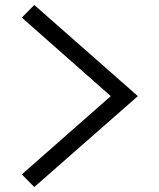

<svg xmlns="http://www.w3.org/2000/svg" viewBox="-20 -787 640 773"><path d="M118 -34 68 -85 426 -400 68 -716 118 -767 535 -400Z"/></svg>

Font: Victor Mono Thin
Style: Regular
Weight: 400
Monospace: yes
Version: Version 1.561;gftools[0.9.30]